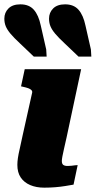

<svg xmlns="http://www.w3.org/2000/svg" viewBox="-40 -860 441 885"><path d="M164 5Q127 5 99 -7Q71 -19 55.5 -42Q40 -65 40 -100Q40 -114 42.5 -131.5Q45 -149 51 -174.5Q57 -200 65 -239L108 -432Q110 -439 105 -444.5Q100 -450 90 -453.5Q80 -457 66 -460L57 -462L74 -541H334L267 -227Q260 -196 255 -174Q250 -152 247.5 -138.5Q245 -125 245 -118Q245 -105 251.5 -100Q258 -95 272 -95Q281 -95 289.5 -96Q298 -97 305 -98Q312 -99 318 -99L299 -9Q282 -6 260.5 -2.5Q239 1 214.5 3Q190 5 164 5ZM354 -742 379 -632 381 -599H322L259 -659Q230 -686 214.5 -704.5Q199 -723 192.5 -739Q186 -755 186 -774Q186 -802 205 -821Q224 -840 260 -840Q300 -840 322 -815Q344 -790 354 -742ZM148 -742 173 -632 175 -599H116L53 -659Q24 -686 8.5 -704.5Q-7 -723 -13.5 -739Q-20 -755 -20 -774Q-20 -802 -1 -821Q18 -840 54 -840Q94 -840 116 -815Q138 -790 148 -742Z"/></svg>

Font: Roboto Serif ExtraBold
Style: Italic
Weight: 800
Italic angle: -10°
Version: Version 1.007